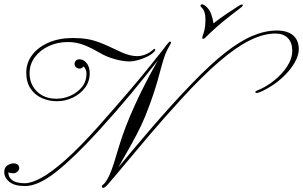

<svg xmlns="http://www.w3.org/2000/svg" viewBox="-20 -874 1425 903"><path d="M465.8 9.3Q459 9.3 459 2.4Q459 -1.5 462.9 -3.9Q464.8 -5.9 467.5 -8.1Q470.2 -10.3 472.2 -12.7Q484.4 -27.8 494.1 -49.1Q503.9 -70.3 514.9 -104Q525.9 -137.7 541 -189.5Q566.9 -275.9 615.5 -382.3Q664.1 -488.8 723.1 -590.3Q686 -543.9 654.8 -505.1Q623.5 -466.3 592.3 -428.7Q561 -391.1 524.7 -349.4Q488.3 -307.6 440.4 -254.9Q326.2 -130.4 242.7 -64.7Q159.2 1 98.1 1Q48.3 1 24.2 -18.6Q0 -38.1 0 -64.9Q0 -86.9 15.1 -96.4Q30.3 -106 45.4 -106Q53.7 -106 62 -100.6Q70.3 -95.2 70.3 -83.5Q70.3 -74.2 62 -66.7Q53.7 -59.1 43 -59.1Q36.6 -59.1 30.5 -60.1Q24.4 -61 19.5 -64V-61Q19.5 -40 38.3 -26.1Q57.1 -12.2 97.2 -12.2Q127.4 -12.2 174.1 -37.4Q220.7 -62.5 287.6 -121.6Q354.5 -180.7 444.8 -282.2Q598.1 -455.1 679 -555.7Q759.8 -656.2 767.6 -668Q776.4 -678.7 779.8 -678.7Q784.2 -678.7 784.2 -674.3Q784.2 -671.4 782.2 -668L775.4 -655.3Q763.2 -634.8 756.3 -616Q749.5 -597.2 743.7 -576.7Q736.3 -551.3 729.2 -524.2Q722.2 -497.1 711.4 -462.2Q700.7 -427.2 682.6 -377.9Q663.1 -324.2 643.1 -282.2Q623 -240.2 597.9 -195.3Q572.8 -150.4 536.6 -86.9Q559.6 -114.7 598.1 -160.9Q636.7 -207 684.3 -262.5Q731.9 -317.9 783.2 -374.8Q834.5 -431.6 882.8 -481.4Q969.2 -571.3 1038.6 -625.7Q1107.9 -680.2 1166.7 -705.1Q1225.6 -730 1280.8 -730.5Q1332 -730.5 1358.4 -707.8Q1384.8 -685.1 1385.3 -643.6Q1385.7 -613.3 1364 -576.4Q1342.3 -539.6 1303.5 -504.9Q1264.6 -470.2 1213.4 -445.3Q1195.3 -437 1186 -437Q1180.7 -437 1180.7 -440.4Q1180.7 -444.3 1189 -448.2Q1228.5 -463.4 1266.6 -493.2Q1304.7 -522.9 1329.6 -560.3Q1354.5 -597.7 1354.5 -635.3Q1354.5 -673.8 1333.7 -695.1Q1313 -716.3 1275.4 -716.3Q1220.7 -716.3 1156.5 -685.1Q1092.3 -653.8 1012.2 -585.4Q932.1 -517.1 830.1 -405.3Q749 -316.4 683.1 -239Q617.2 -161.6 569.1 -103.5Q521 -45.4 493.2 -13.7Q480.5 1.5 474.6 5.4Q468.8 9.3 465.8 9.3ZM248 -397.9Q210.4 -397.9 177.2 -412.6Q144 -427.2 123.8 -457.3Q103.5 -487.3 103.5 -532.7Q103.5 -578.6 131.3 -615.5Q159.2 -652.3 208.7 -673.8Q258.3 -695.3 323.2 -695.3Q358.9 -695.3 390.6 -690.2Q422.4 -685.1 460.4 -669.4Q485.4 -659.2 507.3 -648.7Q529.3 -638.2 557.1 -625.5Q573.7 -618.7 591.3 -614.3Q608.9 -609.9 625 -609.9Q643.1 -609.9 662.4 -617.2Q681.6 -624.5 695.3 -636.2Q703.6 -644 706.5 -644Q710.4 -644 710.4 -640.1Q710.4 -636.2 703.6 -628.9Q690.4 -616.2 669.4 -606.2Q648.4 -596.2 626.7 -590.6Q605 -585 589.8 -585Q559.6 -585 520 -595.9Q480.5 -606.9 450.2 -625Q411.6 -647.5 385.5 -658.2Q359.4 -668.9 339.4 -672.6Q319.3 -676.3 298.8 -676.3Q250.5 -676.3 209.5 -657.2Q168.5 -638.2 143.8 -605Q119.1 -571.8 119.1 -529.8Q119.1 -478 153.8 -443.8Q188.5 -409.7 246.1 -409.7Q279.8 -409.7 312 -424.1Q344.2 -438.5 365.5 -464.8Q386.7 -491.2 386.7 -527.8Q386.7 -547.4 373.5 -561.5Q370.1 -557.6 365.5 -554.4Q360.8 -551.3 354.5 -551.3Q345.2 -551.3 337.9 -557.4Q330.6 -563.5 330.6 -573.2Q330.6 -581.5 336.7 -588.4Q342.8 -595.2 354.5 -595.2Q372.6 -595.2 387.2 -577.4Q401.9 -559.6 401.9 -529.8Q401.9 -490.2 379.4 -460.7Q356.9 -431.2 321.8 -414.6Q286.6 -397.9 248 -397.9ZM935.1 -691.4Q931.2 -691.4 931.2 -695.3Q931.2 -698.7 932.1 -701.2Q933.1 -703.6 934.1 -708.5Q938.5 -718.3 942.4 -736.3Q946.3 -754.4 946.3 -782.7Q946.3 -820.3 930.2 -836.4Q927.2 -840.3 925 -842.5Q922.9 -844.7 922.9 -846.7Q922.9 -853.5 931.2 -853.5Q939.5 -853.5 954.8 -838.1Q970.2 -822.8 978 -792.5Q982.4 -776.4 983.9 -764.2Q1016.6 -789.6 1045.4 -808.8Q1074.2 -828.1 1099.1 -844.2Q1113.3 -853 1117.2 -853Q1122.1 -853 1122.1 -850.6Q1122.1 -847.7 1119.4 -844.2Q1116.7 -840.8 1101.1 -829.1Q1063 -800.3 1030.3 -773.7Q997.6 -747.1 964.4 -715.3Q950.2 -700.2 944.8 -695.8Q939.5 -691.4 935.1 -691.4Z"/></svg>

Font: Pinyon Script
Style: Regular
Weight: 400
Designer: Nicole Fally, Eben Sorkin
Foundry: Sorkin Type Co.
Version: Version 1.008; ttfautohint (v1.8.4.7-5d5b)